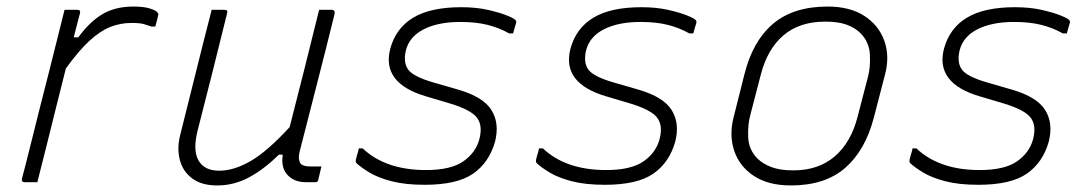

<svg xmlns="http://www.w3.org/2000/svg" viewBox="-20 -556 3330 586"><path d="M94 0H55Q45 0 47 -11Q49 -18 57 -49Q65 -80 76.5 -126.5Q88 -173 101.5 -226.5Q115 -280 128.5 -332.5Q142 -385 152 -426L177 -526H216Q227 -526 224 -515Q223 -512 218 -492.5Q213 -473 205 -442H219Q254 -490 293 -513Q332 -536 387 -536Q418 -536 436 -530.5Q454 -525 459 -520Q464 -515 463 -510Q461 -501 459 -493.5Q457 -486 454 -475H442Q433 -478 420.5 -482Q408 -486 382 -486Q347 -486 316 -473.5Q285 -461 252.5 -431Q220 -401 181 -347Q167 -292 151.5 -229.5Q136 -167 121 -107Q106 -47 94 0Z M626 -526H665Q677 -526 673 -515Q651 -426 628.5 -336Q606 -246 583 -157Q568 -97 586 -66Q604 -35 649 -35Q694 -35 745 -64.5Q796 -94 864 -168Q887 -257 909.5 -347Q932 -437 954 -526H992Q1004 -526 1001 -513Q976 -411 949 -306Q922 -201 896 -99Q891 -80 892.5 -70.5Q894 -61 898 -56Q906 -48 926 -48H961Q959 -39 956 -27Q953 -15 951 -6Q950 0 942 0H913Q878 0 857.5 -22Q837 -44 843 -84H831Q788 -41 741.5 -15.5Q695 10 643 10Q595 10 566.5 -11.5Q538 -33 529 -67.5Q520 -102 529 -140L601 -428Q607 -451 613 -475Q619 -499 626 -526Z M1280 -37Q1356 -37 1394 -63.5Q1432 -90 1443 -131Q1454 -173 1435.5 -197Q1417 -221 1354 -240L1280 -262Q1144 -302 1171 -407Q1188 -470 1241 -502Q1294 -534 1388 -534Q1433 -534 1468.5 -526Q1504 -518 1526.5 -509Q1549 -500 1553 -495Q1557 -491 1555 -485Q1552 -475 1550 -468.5Q1548 -462 1546 -454H1534Q1504 -471 1468.5 -480Q1433 -489 1385 -489Q1318 -489 1274 -467Q1230 -445 1219 -403Q1210 -366 1225.5 -344Q1241 -322 1304 -304L1380 -282Q1455 -260 1480 -220Q1505 -180 1491 -124Q1473 -60 1424 -26Q1375 8 1276 8Q1216 8 1174.5 -3Q1133 -14 1107.5 -29.5Q1082 -45 1068 -58Q1065 -61 1066 -68Q1069 -81 1071.5 -88.5Q1074 -96 1075 -103H1087Q1157 -37 1280 -37Z M1830 -37Q1906 -37 1944 -63.5Q1982 -90 1993 -131Q2004 -173 1985.5 -197Q1967 -221 1904 -240L1830 -262Q1694 -302 1721 -407Q1738 -470 1791 -502Q1844 -534 1938 -534Q1983 -534 2018.5 -526Q2054 -518 2076.5 -509Q2099 -500 2103 -495Q2107 -491 2105 -485Q2102 -475 2100 -468.5Q2098 -462 2096 -454H2084Q2054 -471 2018.5 -480Q1983 -489 1935 -489Q1868 -489 1824 -467Q1780 -445 1769 -403Q1760 -366 1775.5 -344Q1791 -322 1854 -304L1930 -282Q2005 -260 2030 -220Q2055 -180 2041 -124Q2023 -60 1974 -26Q1925 8 1826 8Q1766 8 1724.5 -3Q1683 -14 1657.5 -29.5Q1632 -45 1618 -58Q1615 -61 1616 -68Q1619 -81 1621.5 -88.5Q1624 -96 1625 -103H1637Q1707 -37 1830 -37Z M2506 -536Q2574 -536 2618 -507.5Q2662 -479 2679 -431.5Q2696 -384 2681 -328L2647 -197Q2621 -97 2559.5 -43.5Q2498 10 2394 10Q2325 10 2281 -19Q2237 -48 2221 -95.5Q2205 -143 2219 -198L2252 -329Q2277 -430 2339 -483Q2401 -536 2506 -536ZM2499 -490Q2420 -490 2371 -448Q2322 -406 2302 -328L2270 -205Q2262 -176 2263.5 -137.5Q2265 -99 2292 -72Q2308 -56 2334.5 -46Q2361 -36 2401 -36Q2478 -36 2527.5 -78.5Q2577 -121 2597 -198L2629 -321Q2637 -351 2635 -389.5Q2633 -428 2606 -455Q2590 -471 2564.5 -480.5Q2539 -490 2499 -490Z M2970 -37Q3046 -37 3084 -63.5Q3122 -90 3133 -131Q3144 -173 3125.5 -197Q3107 -221 3044 -240L2970 -262Q2834 -302 2861 -407Q2878 -470 2931 -502Q2984 -534 3078 -534Q3123 -534 3158.5 -526Q3194 -518 3216.5 -509Q3239 -500 3243 -495Q3247 -491 3245 -485Q3242 -475 3240 -468.5Q3238 -462 3236 -454H3224Q3194 -471 3158.5 -480Q3123 -489 3075 -489Q3008 -489 2964 -467Q2920 -445 2909 -403Q2900 -366 2915.5 -344Q2931 -322 2994 -304L3070 -282Q3145 -260 3170 -220Q3195 -180 3181 -124Q3163 -60 3114 -26Q3065 8 2966 8Q2906 8 2864.5 -3Q2823 -14 2797.5 -29.5Q2772 -45 2758 -58Q2755 -61 2756 -68Q2759 -81 2761.5 -88.5Q2764 -96 2765 -103H2777Q2847 -37 2970 -37Z"/></svg>

Font: Recursive Sn Lnr St Lt
Style: Italic
Weight: 300
Italic angle: -15°
Version: Version 1.079;hotconv 1.0.112;makeotfexe 2.5.65598; ttfautoh